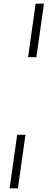

<svg xmlns="http://www.w3.org/2000/svg" viewBox="-20 -770 286 1040"><path d="M132 -460 173 -750H218L177 -460ZM32 250 73 -40H118L77 250Z"/></svg>

Font: Brygada 1918 SemiBold
Style: Italic
Weight: 600
Italic angle: -8°
Designer: Mateusz Machalski | Borys Kosmynka | Przemek Hoffer
Foundry: NIEPODLEGLA 2018
Version: Version 3.006